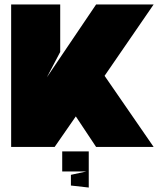

<svg xmlns="http://www.w3.org/2000/svg" viewBox="-20 -659 725 861"><path d="M669 -639H411L190 -312L250 -426V-639H30V0H225L320 -137L411 0H669L449 -319ZM298 173V125L367 110H259V20H378V182Z"/></svg>

Font: Banana Brick
Style: Regular
Weight: 400
Designer: artmaker
Foundry: artmaker
Version: Version 4.000 2011 initial release